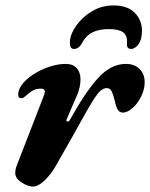

<svg xmlns="http://www.w3.org/2000/svg" viewBox="-20 -672 552 706"><path d="M36 -36Q36 -48 40 -59L143 -325Q145 -333 145 -335Q145 -346 131 -346Q114 -346 103.5 -340.5Q93 -335 83 -326.5Q73 -318 69 -315Q65 -311 57 -311Q47 -311 47 -324Q47 -346 66.5 -368Q86 -390 117 -407Q142 -421 169.5 -429Q197 -437 221 -437Q248 -437 262 -421.5Q276 -406 276 -380Q276 -350 262 -319L225 -233Q224 -232 224 -229Q224 -225 228 -225Q234 -225 237 -231Q294 -334 341 -385.5Q388 -437 443 -437Q475 -437 493.5 -418Q512 -399 512 -370Q512 -343 499 -317Q486 -291 467 -274.5Q448 -258 432 -258Q420 -258 413.5 -268Q407 -278 402 -301Q397 -323 391 -335.5Q385 -348 373 -348Q355 -348 338.5 -326.5Q322 -305 295 -257Q255 -184 184 -60Q166 -29 143 -7.5Q120 14 101 14Q83 14 59.5 -1Q36 -16 36 -36ZM502 -559Q502 -541 498 -528Q493 -511 482.5 -501.5Q472 -492 462 -492Q445 -492 447 -513Q449 -541 433 -553Q417 -565 380 -565Q344 -565 320 -553Q296 -541 281 -513Q270 -492 252 -492Q237 -492 237 -514Q237 -523 238 -528Q241 -551 262.5 -580.5Q284 -610 319 -631Q354 -652 397 -652Q449 -652 475.5 -625Q502 -598 502 -559Z"/></svg>

Font: EB Garamond ExtraBold
Style: Italic
Weight: 800
Italic angle: -17.2°
Designer: Georg Duffner and Octavio Pardo
Foundry: Georg Duffner
Version: Version 1.000